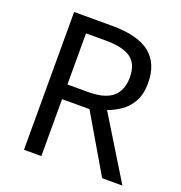

<svg xmlns="http://www.w3.org/2000/svg" viewBox="-129 -824 880 935"><g transform="rotate(20 311.0 -357.0)"><path d="M294 -714Q427 -714 490.5 -663.5Q554 -613 554 -511Q554 -454 533 -416Q512 -378 479.5 -355.5Q447 -333 411 -320L607 0H502L329 -295H187V0H97V-714ZM289 -636H187V-371H294Q381 -371 421 -405.5Q461 -440 461 -507Q461 -577 419 -606.5Q377 -636 289 -636Z"/></g></svg>

Font: Noto Sans Old Sogdian
Style: Regular
Weight: 400
Designer: Monotype Design Team
Foundry: Monotype Imaging Inc.
Version: Version 2.002; ttfautohint (v1.8.4.7-5d5b)